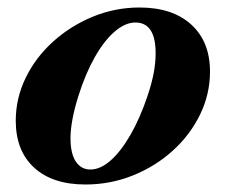

<svg xmlns="http://www.w3.org/2000/svg" viewBox="-20 -480 603 512"><path d="M208 12Q120 12 71 -33Q22 -78 22 -158Q22 -218 48.5 -272.5Q75 -327 121.5 -369Q168 -411 227.5 -435.5Q287 -460 352 -460Q440 -460 490 -414.5Q540 -369 540 -289Q540 -229 513.5 -174.5Q487 -120 440.5 -78Q394 -36 334 -12Q274 12 208 12ZM221 -28Q248 -28 275.5 -52.5Q303 -77 328.5 -121.5Q354 -166 374 -226Q385 -259 390 -286Q395 -313 395 -338Q395 -420 341 -420Q314 -420 286 -396Q258 -372 233 -328Q208 -284 189 -224Q168 -157 168 -111Q168 -71 182 -49.5Q196 -28 221 -28Z"/></svg>

Font: Baskervville
Style: Bold Italic
Weight: 700
Italic angle: -18°
Version: Version 1.100